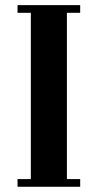

<svg xmlns="http://www.w3.org/2000/svg" viewBox="-20 -713 373 733"><path d="M46.9 0V-29.3H97.7V-664.1H46.9V-693.4H286.1V-664.1H235.4V-29.3H286.1V0Z"/></svg>

Font: Monomachus
Style: Medium
Weight: 500
Designer: Alexey Kryukov
Version: Version 1.0